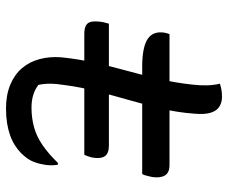

<svg xmlns="http://www.w3.org/2000/svg" viewBox="-80 -667 760 640"><g transform="rotate(90 300.0 -347.0)"><path d="M59 -330H465Q492 -330 501 -316Q510 -302 505 -274Q503 -266 501 -260Q499 -254 496 -248H93Q75 -248 65 -253.5Q55 -259 52.5 -271.5Q50 -284 53 -305Q54 -313 56 -319Q58 -325 59 -330ZM94 -532H530Q556 -532 565 -516.5Q574 -501 570 -474Q569 -469 567.5 -463Q566 -457 564.5 -451.5Q563 -446 560 -441H201Q168 -441 144.5 -446Q121 -451 108 -460.5Q95 -470 90.5 -484Q86 -498 89 -516Q90 -519 90.5 -522Q91 -525 92 -527.5Q93 -530 94 -532ZM529 -160Q531 -150 531 -136.5Q531 -123 528 -110Q524 -88 516 -71.5Q508 -55 490 -37Q479 -26 464 -16.5Q449 -7 430.5 -0.5Q412 6 390 9.5Q368 13 342 13Q297 13 263 -1Q229 -15 207.5 -40Q186 -65 177 -99Q168 -133 171 -171Q177 -230 189.5 -285Q202 -340 216.5 -392.5Q231 -445 243.5 -498.5Q256 -552 262 -608Q265 -634 264.5 -656.5Q264 -679 259 -700Q271 -704 281.5 -705.5Q292 -707 303 -707Q321 -707 335 -698.5Q349 -690 355.5 -670Q362 -650 359 -616Q355 -559 342 -505Q329 -451 313.5 -397Q298 -343 284.5 -290.5Q271 -238 264 -186Q259 -154 259 -134Q259 -114 263 -95Q277 -84 296 -78Q315 -72 339 -72Q373 -72 404 -80.5Q435 -89 464 -109Q493 -129 523 -160Z"/></g></svg>

Font: Rec Mono Duotone
Style: Italic
Weight: 400
Italic angle: -10°
Monospace: yes
Version: Version 1.085; ttfautohint (v1.8.4.7-5d5b)